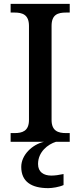

<svg xmlns="http://www.w3.org/2000/svg" viewBox="-20 -734 416 994"><path d="M35 0H208C147 14 90 68 90 130C90 206 142 240 230 240C251 240 288 234 309 224V167C285 172 264 175 246 175C206 175 177 157 177 115C177 52 228 13 270 0H341V-45H322C281 -45 247 -56 247 -113V-600C247 -659 280 -669 322 -669H341V-714H35V-669H55C95 -669 130 -659 130 -600V-113C130 -55 95 -45 55 -45H35Z"/></svg>

Font: Noto Serif Telugu Medium
Style: Regular
Weight: 500
Designer: Jelle Bosma - Monotype Design Team
Foundry: Monotype Imaging Inc.
Version: Version 2.005